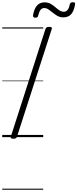

<svg xmlns="http://www.w3.org/2000/svg" viewBox="-20 -1225 691 1715"><path d="M100 14Q85 14 79 9.5Q73 5 77 -6L386 -966Q390 -976 397 -980.5Q404 -985 419 -985Q434 -985 440 -980.5Q446 -976 442 -965L132 -5Q129 5 122 9.5Q115 14 100 14ZM295 -1067Q273 -1067 275 -1089Q285 -1146 310 -1175Q335 -1204 378 -1204Q409 -1204 432 -1191Q455 -1178 473.5 -1161.5Q492 -1145 510.5 -1132.5Q529 -1120 551 -1120Q570 -1120 583.5 -1136Q597 -1152 603 -1185Q607 -1205 631 -1205Q644 -1205 648 -1200.5Q652 -1196 650 -1184Q641 -1127 616 -1098.5Q591 -1070 546 -1070Q517 -1070 494 -1082.5Q471 -1095 451.5 -1111.5Q432 -1128 413.5 -1140.5Q395 -1153 374 -1153Q355 -1153 342 -1136.5Q329 -1120 321 -1086Q320 -1076 313.5 -1071.5Q307 -1067 295 -1067ZM0 460H366V470H0ZM0 -20H366V0H0ZM0 -505H366V-500H0ZM0 -980H366V-970H0Z"/></svg>

Font: Playwrite NO Guides
Style: Regular
Weight: 400
Designer: Veronika Burian, José Scaglione
Foundry: TypeTogether
Version: Version 1.003